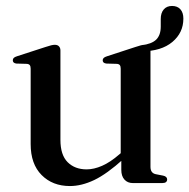

<svg xmlns="http://www.w3.org/2000/svg" viewBox="-20 -615 636 645"><path d="M596 -552.5Q596 -505 559 -474Q522 -443 456 -442.5Q452 -442.5 448 -444.5Q444 -446.5 443 -451.5Q442.5 -456 445 -458.5Q447.5 -461 455 -463Q489.5 -467 504.8 -482Q520 -497 520 -525.5V-551Q520 -571.5 530 -583.2Q540 -595 558 -595Q576 -595 586 -583.8Q596 -572.5 596 -552.5ZM387.5 -44.5V-86.5L385.5 -89V-384Q385.5 -392.5 382.5 -396.2Q379.5 -400 372.5 -400.5L337 -401.5Q330.5 -402.5 327.8 -405.2Q325 -408 325 -412.5Q325 -417 328.2 -420.2Q331.5 -423.5 339.5 -426L434.5 -457Q446.5 -461 453.5 -462.8Q460.5 -464.5 466.5 -464.5Q476 -464.5 480.8 -459.2Q485.5 -454 485.5 -445.5V-55Q485.5 -44 489.8 -38Q494 -32 502.5 -30L528 -25Q535 -23.5 538.2 -20.2Q541.5 -17 541.5 -12Q541.5 -6.5 537.5 -3.2Q533.5 0 525 0H426.5Q408.5 0 398 -11.8Q387.5 -23.5 387.5 -44.5ZM83 -131V-384Q83 -392.5 80 -396.2Q77 -400 70 -400.5L34.5 -401.5Q28.5 -402.5 25.8 -405.2Q23 -408 23 -412.5Q23 -417 26 -420.2Q29 -423.5 37 -426L132.5 -457Q144.5 -461 151.8 -462.8Q159 -464.5 164 -464.5Q173.5 -464.5 178.2 -459.2Q183 -454 183 -445.5V-145Q183 -94.5 207.2 -70.2Q231.5 -46 271 -46Q295.5 -46 323 -58Q350.5 -70 381 -96.5L401 -113.5L415.5 -99L395 -81Q339 -30.5 296.5 -10.2Q254 10 215 10Q156.5 10 119.8 -27Q83 -64 83 -131Z"/></svg>

Font: Fraunces 60pt
Style: Regular
Weight: 400
Version: Version 1.000;[b76b70a41]